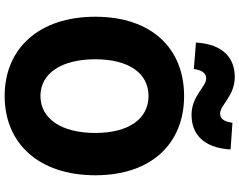

<svg xmlns="http://www.w3.org/2000/svg" viewBox="-122 -894 1030 826"><g transform="rotate(90 393.0 -481.0)"><path d="M393 14C596 14 734 -132 734 -376C734 -619 596 -758 393 -758C190 -758 52 -620 52 -376C52 -132 190 14 393 14ZM393 -140C295 -140 235 -231 235 -376C235 -520 295 -605 393 -605C491 -605 552 -520 552 -376C552 -231 491 -140 393 -140ZM474 -790C554 -790 616 -838 623 -958L508 -966C503 -925 488 -913 468 -913C432 -913 393 -976 311 -976C231 -976 170 -927 163 -809L277 -800C282 -840 298 -853 318 -853C353 -853 393 -790 474 -790Z"/></g></svg>

Font: Noto Sans CJK JP Black
Style: Regular
Weight: 900
Designer: Ryoko NISHIZUKA (kana & ideographs); Paul D. Hunt (Latin, Greek & Cyrillic); Wenlong ZHANG (bopomofo); Sandoll Communica
Foundry: Adobe Systems Incorporated
Version: Version 1.004;PS 1.004;hotconv 1.0.82;makeotf.lib2.5.63406